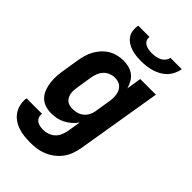

<svg xmlns="http://www.w3.org/2000/svg" viewBox="-281 -839 1162 1162"><g transform="rotate(45 300.0 -258.5)"><path d="M219 223Q192 223 165 220Q138 217 113.5 208.5Q89 200 68 185Q47 170 33.5 149Q20 128 14.5 102Q9 76 13 49H145Q143 64 148 77.5Q153 91 164 99Q175 107 189.5 110Q204 113 219 113Q239 113 259 106Q279 99 294.5 84.5Q310 70 318 50.5Q326 31 330 11L344 -75Q330 -55 311.5 -39Q293 -23 272 -12Q251 -1 228 3.5Q205 8 183 8Q155 8 129.5 -0.5Q104 -9 86.5 -28Q69 -47 60 -72Q51 -97 48 -124Q45 -151 47 -178.5Q49 -206 54 -234L70 -334Q74 -358 81 -382Q88 -406 100.5 -428.5Q113 -451 131 -470.5Q149 -490 171 -503Q193 -516 217.5 -522Q242 -528 266 -528Q291 -528 314 -522Q337 -516 355 -502Q373 -488 384.5 -467.5Q396 -447 402 -425L417 -520H551L460 29Q455 56 445.5 83Q436 110 418.5 133.5Q401 157 377.5 175Q354 193 327.5 204Q301 215 273.5 219Q246 223 219 223ZM254 -102Q273 -102 291.5 -107Q310 -112 325.5 -124Q341 -136 350.5 -153.5Q360 -171 363 -189L379 -289Q382 -304 382.5 -319.5Q383 -335 381 -349.5Q379 -364 373 -377Q367 -390 357 -399.5Q347 -409 333 -413.5Q319 -418 303 -418Q284 -418 265 -410.5Q246 -403 232 -388Q218 -373 210.5 -354Q203 -335 200 -316L184 -216Q182 -202 181 -188.5Q180 -175 182 -162Q184 -149 190 -137Q196 -125 205.5 -117Q215 -109 228 -105.5Q241 -102 254 -102ZM343 -600Q321 -600 299.5 -602.5Q278 -605 258 -611.5Q238 -618 221 -629.5Q204 -641 192.5 -658Q181 -675 178.5 -696.5Q176 -718 180 -740H277Q274 -725 280.5 -712Q287 -699 299.5 -692Q312 -685 326.5 -682.5Q341 -680 356 -680Q371 -680 386.5 -682.5Q402 -685 417 -692Q432 -699 442.5 -712Q453 -725 456 -740H553Q549 -718 539 -696.5Q529 -675 512.5 -658Q496 -641 475 -629.5Q454 -618 432 -611.5Q410 -605 387.5 -602.5Q365 -600 343 -600Z"/></g></svg>

Font: Iosevka SS04 XBd Ex
Style: Italic
Weight: 800
Width: 7
Italic angle: -9°
Monospace: yes
Designer: Belleve Invis
Foundry: Belleve Invis
Version: Version 19.0.0; ttfautohint (v1.8.4)